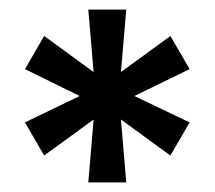

<svg xmlns="http://www.w3.org/2000/svg" viewBox="-20 -707 447 400"><path d="M164 -327 175 -458 72 -383 32 -452 146 -507 32 -563 72 -632 175 -557 164 -687H243L232 -557L335 -632L375 -563L260 -507L375 -452L335 -383L232 -458L243 -327Z"/></svg>

Font: Archivo SemiBold
Style: Bold
Weight: 700
Version: Version 2.001